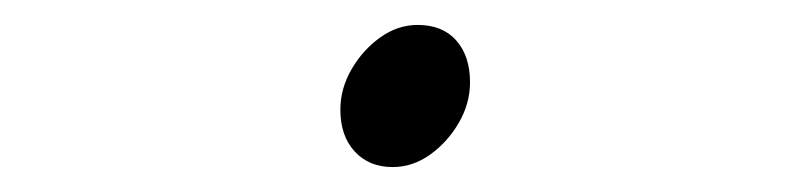

<svg xmlns="http://www.w3.org/2000/svg" viewBox="-20 -418 640 154"><path d="M295 -284Q276 -284 264.5 -296.5Q253 -309 253 -330Q253 -347 262 -362.5Q271 -378 285 -388Q299 -398 315 -398Q335 -398 346 -385.5Q357 -373 357 -352Q357 -335 348 -319.5Q339 -304 325 -294Q311 -284 295 -284Z"/></svg>

Font: SourceCodeVF
Style: Italic
Weight: 200
Italic angle: -11°
Monospace: yes
Designer: Paul D. Hunt, Teo Tuominen
Foundry: Adobe
Version: Version 1.026;hotconv 1.1.0;makeotfexe 2.6.0